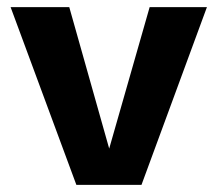

<svg xmlns="http://www.w3.org/2000/svg" viewBox="-20 -520 612 540"><path d="M562 -500 377.9 0H194.8L9.8 -500H174.8L287.1 -102.1L400.9 -500Z"/></svg>

Font: Human Sans
Style: Bold
Weight: 700
Designer: Tim Radville
Foundry: Continuum
Version: Version 1.000;FEAKit 1.0